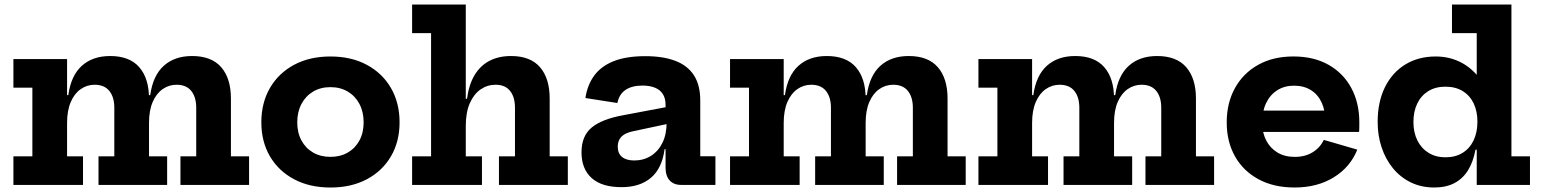

<svg xmlns="http://www.w3.org/2000/svg" viewBox="-20 -810 6750 841"><path d="M770.4 0V-125.2H839.5V-337.8Q839.5 -384.7 817.8 -411.7Q796 -438.8 753.2 -438.8Q720.1 -438.8 692.7 -419.8Q665.2 -400.9 648.9 -363.5Q632.7 -326.2 632.7 -271L606.5 -393.2H638Q649.7 -478.7 697.2 -521.7Q744.7 -564.6 821.4 -564.6Q906.5 -564.6 949 -515.5Q991.5 -466.5 991.5 -378.1V-125.2H1071V0ZM38.7 0V-125.2H121.8V-426H38.7V-551.2H273.8V-125.2H343.6V0ZM411.5 0V-125.2H480.7V-337.8Q480.7 -384.7 458.9 -411.7Q437.1 -438.8 394.3 -438.8Q361.2 -438.8 333.8 -419.8Q306.3 -400.9 290.1 -363.5Q273.8 -326.2 273.8 -271L247.6 -393.2H279.2Q290.8 -478.7 338.3 -521.7Q385.8 -564.6 462.5 -564.6Q547.6 -564.6 590.1 -515.5Q632.7 -466.5 632.7 -378.1V-125.2H712.1V0Z M1427.5 11.4Q1336.2 11.4 1268.1 -24.9Q1200 -61.1 1162.3 -125.4Q1124.7 -189.7 1124.7 -274.2Q1124.7 -359.4 1162.3 -424.4Q1200 -489.5 1268 -526Q1336.1 -562.6 1427.4 -562.6Q1518.7 -562.6 1586.8 -526Q1654.8 -489.5 1692.5 -424.4Q1730.2 -359.4 1730.2 -274.2Q1730.2 -189.7 1692.6 -125.4Q1655 -61.1 1587 -24.9Q1518.9 11.4 1427.5 11.4ZM1427.4 -122.9Q1470.6 -122.9 1503.3 -141.8Q1536 -160.6 1554.4 -194.6Q1572.8 -228.6 1572.8 -274.3Q1572.8 -320 1554.4 -354.7Q1536 -389.5 1503.3 -408.9Q1470.6 -428.3 1427.4 -428.3Q1384.3 -428.3 1351.6 -408.9Q1318.9 -389.5 1300.5 -354.7Q1282 -320 1282 -274.3Q1282 -228.6 1300.5 -194.6Q1318.9 -160.6 1351.6 -141.8Q1384.3 -122.9 1427.4 -122.9Z M2020.2 -125.2H2091.1V0H1785.1V-125.2H1868.2V-664.8H1785.1V-790H2020.2ZM2235.7 -125.2V-337.8Q2235.7 -384.7 2214.3 -411.7Q2192.9 -438.8 2150.8 -438.8Q2114.8 -438.8 2085.1 -418.4Q2055.5 -398.1 2037.9 -357.9Q2020.2 -317.7 2020.2 -258.3L1994.1 -377.1H2025.6Q2033.8 -439.7 2058.9 -481.3Q2084 -522.9 2124.3 -543.7Q2164.5 -564.6 2218.6 -564.6Q2303.2 -564.6 2345.5 -515.5Q2387.7 -466.5 2387.7 -378.1V-125.2H2467.2V0H2165.5V-125.2Z M2964.1 0Q2931 0 2913.2 -19.8Q2895.3 -39.5 2895.3 -75.7V-194.2L2906 -214.2L2900 -274.1L2895.3 -307.3V-350.8Q2895.3 -379.5 2883.3 -398.2Q2871.3 -416.9 2848.5 -426Q2825.8 -435.2 2794.1 -435.2Q2749 -435.2 2720.8 -416.8Q2692.5 -398.4 2684.2 -358.8L2544.2 -380.6Q2553 -438.9 2583.6 -480Q2614.2 -521 2669.2 -542.5Q2724.2 -564 2806.7 -564Q2883.9 -564 2937.6 -543.7Q2991.3 -523.5 3019.3 -480.6Q3047.3 -437.7 3047.3 -369.6V-125.5H3113.7V0ZM2702.5 9.8Q2615.9 9.8 2571.5 -30.2Q2527.1 -70.2 2527.1 -143Q2527.1 -214.2 2571.6 -251.3Q2616.1 -288.4 2710.9 -305.5L2923.6 -345.6V-271.4L2754.9 -235.5Q2719 -228.4 2702.4 -211.7Q2685.8 -195 2685.8 -167.7Q2685.8 -137.9 2704.7 -122.5Q2723.6 -107.1 2758.3 -107.1Q2798.7 -107.1 2830.8 -127Q2862.9 -146.9 2881.5 -184.2Q2900 -221.6 2900 -274.1L2925 -156.5H2891Q2880 -72.8 2831.5 -31.5Q2783 9.8 2702.5 9.8Z M3909.4 0V-125.2H3978.5V-337.8Q3978.5 -384.7 3956.8 -411.7Q3935 -438.8 3892.2 -438.8Q3859.1 -438.8 3831.7 -419.8Q3804.2 -400.9 3787.9 -363.5Q3771.7 -326.2 3771.7 -271L3745.5 -393.2H3777Q3788.7 -478.7 3836.2 -521.7Q3883.7 -564.6 3960.4 -564.6Q4045.5 -564.6 4088 -515.5Q4130.5 -466.5 4130.5 -378.1V-125.2H4210V0ZM3177.7 0V-125.2H3260.8V-426H3177.7V-551.2H3412.8V-125.2H3482.6V0ZM3550.5 0V-125.2H3619.7V-337.8Q3619.7 -384.7 3597.9 -411.7Q3576.1 -438.8 3533.3 -438.8Q3500.2 -438.8 3472.8 -419.8Q3445.3 -400.9 3429.1 -363.5Q3412.8 -326.2 3412.8 -271L3386.6 -393.2H3418.2Q3429.8 -478.7 3477.3 -521.7Q3524.8 -564.6 3601.5 -564.6Q3686.6 -564.6 3729.1 -515.5Q3771.7 -466.5 3771.7 -378.1V-125.2H3851.1V0Z M4997.4 0V-125.2H5066.5V-337.8Q5066.5 -384.7 5044.8 -411.7Q5023 -438.8 4980.2 -438.8Q4947.1 -438.8 4919.7 -419.8Q4892.2 -400.9 4875.9 -363.5Q4859.7 -326.2 4859.7 -271L4833.5 -393.2H4865Q4876.7 -478.7 4924.2 -521.7Q4971.7 -564.6 5048.4 -564.6Q5133.5 -564.6 5176 -515.5Q5218.5 -466.5 5218.5 -378.1V-125.2H5298V0ZM4265.7 0V-125.2H4348.8V-426H4265.7V-551.2H4500.8V-125.2H4570.6V0ZM4638.5 0V-125.2H4707.7V-337.8Q4707.7 -384.7 4685.9 -411.7Q4664.1 -438.8 4621.3 -438.8Q4588.2 -438.8 4560.8 -419.8Q4533.3 -400.9 4517.1 -363.5Q4500.8 -326.2 4500.8 -271L4474.6 -393.2H4506.2Q4517.8 -478.7 4565.3 -521.7Q4612.8 -564.6 4689.5 -564.6Q4774.6 -564.6 4817.1 -515.5Q4859.7 -466.5 4859.7 -378.1V-125.2H4939.1V0Z M5650.5 11.3Q5558.9 11.3 5492.2 -25Q5425.5 -61.2 5389.4 -125.3Q5353.3 -189.4 5353.3 -273.8Q5353.3 -359 5389.3 -424.1Q5425.4 -489.3 5491 -526Q5556.5 -562.7 5645.3 -562.7Q5734.7 -562.7 5799.3 -526.2Q5863.9 -489.7 5899 -424.6Q5934.1 -359.6 5934.1 -273.7Q5934.1 -259.7 5934 -249.6Q5933.9 -239.5 5933.2 -232.2H5783.1Q5784.3 -243 5784.7 -254.5Q5785 -266.1 5785 -280.6Q5785 -326.6 5768.9 -361.2Q5752.9 -395.9 5722.1 -415.3Q5691.3 -434.7 5647.8 -434.7Q5606.1 -434.7 5574.7 -414.7Q5543.2 -394.8 5525.9 -358.6Q5508.5 -322.4 5508.5 -273.8Q5508.5 -229.6 5525.9 -195.5Q5543.3 -161.5 5575.1 -142.1Q5607 -122.8 5651.7 -122.8Q5696.8 -122.8 5729.7 -143.1Q5762.7 -163.3 5778.4 -197.3L5925.3 -154.6Q5894.4 -77.7 5822.1 -33.2Q5749.9 11.3 5650.5 11.3ZM5449.8 -232.2V-325.4H5843.4L5860.1 -232.2Z M6448.4 0V-205.5L6451.4 -244.5V-317.3L6448.4 -406.7V-664.8H6340V-790H6600.4V-125.2H6681.6V0ZM6269.1 -562.6Q6329.4 -562.6 6380.1 -536.3Q6430.8 -510.1 6468.2 -457.2Q6505.7 -404.3 6525.8 -324.9L6451.4 -276.9Q6451.4 -322.4 6435 -357Q6418.5 -391.6 6387.1 -410.9Q6355.7 -430.3 6311.3 -430.3Q6267.5 -430.3 6236.1 -410.8Q6204.7 -391.3 6187.9 -356.5Q6171.1 -321.7 6171.1 -275.6Q6171.1 -229.5 6188.5 -194.7Q6206 -159.9 6237.5 -140.5Q6269.1 -121 6311.3 -121Q6355.1 -121 6386.5 -140.5Q6417.9 -159.9 6434.6 -195Q6451.4 -230.2 6451.4 -276.9L6466.4 -154.4H6443Q6433.2 -101.7 6410.6 -64.7Q6388 -27.8 6351.1 -8.2Q6314.2 11.3 6262.3 11.3Q6205.5 11.3 6159.8 -11Q6114.1 -33.3 6081.6 -72.8Q6049.1 -112.3 6031.8 -164.3Q6014.4 -216.3 6014.4 -275.6Q6014.4 -363 6046.1 -427.5Q6077.9 -492.1 6135.1 -527.3Q6192.4 -562.6 6269.1 -562.6Z"/></svg>

Font: Hepta Slab ExtraLight
Style: Regular
Weight: 200
Designer: Michael LaGattuta
Foundry: Michael LaGattuta
Version: Version 1.100